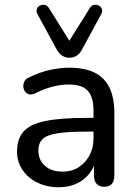

<svg xmlns="http://www.w3.org/2000/svg" viewBox="-20 -782 573 811"><path d="M228 9Q178 9 137.5 -11Q97 -31 74.5 -65Q52 -99 52 -141Q52 -195 79 -226Q106 -257 170 -270.5Q234 -284 342 -284H389V-226H344Q267 -226 222.5 -219Q178 -212 160 -194.5Q142 -177 142 -146Q142 -107 169.5 -82Q197 -57 245 -57Q283 -57 312 -75.5Q341 -94 358 -125.5Q375 -157 375 -198V-313Q375 -372 351 -398.5Q327 -425 270 -425Q237 -425 202 -416Q167 -407 129 -388Q114 -381 103 -383.5Q92 -386 85.5 -395.5Q79 -405 78.5 -416.5Q78 -428 83.5 -439Q89 -450 103 -455Q147 -477 190.5 -486.5Q234 -496 272 -496Q337 -496 379 -475.5Q421 -455 442 -412.5Q463 -370 463 -304V-40Q463 -17 452 -5Q441 7 420 7Q400 7 388.5 -5Q377 -17 377 -40V-111H386Q378 -74 356 -47Q334 -20 301.5 -5.5Q269 9 228 9ZM273 -538Q256 -538 242.5 -547Q229 -556 219 -574L139 -721Q132 -733 135.5 -743.5Q139 -754 148.5 -758.5Q158 -763 168.5 -761.5Q179 -760 186 -749L273 -610L360 -749Q367 -760 377.5 -761.5Q388 -763 397.5 -758.5Q407 -754 410.5 -743.5Q414 -733 407 -721L327 -574Q318 -556 304 -547Q290 -538 273 -538Z"/></svg>

Font: Nunito Medium
Style: Regular
Weight: 500
Designer: Vernon Adams
Foundry: Vernon Adams
Version: Version 3.601